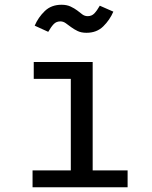

<svg xmlns="http://www.w3.org/2000/svg" viewBox="-20 -788 640 808"><path d="M517 0H117V-71H278V-456H122V-527H370V-71H517ZM344 -650Q322 -650 306.5 -657.5Q291 -665 279 -674Q267 -683 256.5 -690.5Q246 -698 234 -698Q217 -698 206 -686.5Q195 -675 183 -654L126 -680Q141 -715 168.5 -741.5Q196 -768 239 -768Q261 -768 277 -760.5Q293 -753 305 -744L327 -727Q337 -720 349 -720Q366 -720 377 -731.5Q388 -743 400 -764L457 -739Q442 -704 414.5 -677Q387 -650 344 -650Z"/></svg>

Font: Wlorlttqgufhjawjgtejqphaquk
Style: Regular
Weight: 400
Monospace: yes
Designer: Carrois Corporate & Edenspiekermann
Foundry: Carrois Corporate GbR & Edenspiekermann AG
Version: Version 2.001